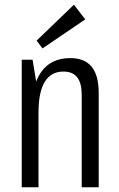

<svg xmlns="http://www.w3.org/2000/svg" viewBox="-20 -793 505 813"><path d="M326 -391Q326 -441 307 -465.5Q288 -490 248 -490Q196 -490 169.5 -446.5Q143 -403 143 -316L112 -248V-306Q112 -427 153.5 -487Q195 -547 278 -547Q338 -547 368 -510.5Q398 -474 398 -399V0H326ZM72 -540H118L143 -387V0H72ZM341 -711 160 -588 135 -621 293 -773Z"/></svg>

Font: Pathway Extreme Condensed Light
Style: Regular
Weight: 300
Width: 3
Version: Version 1.001;gftools[0.9.26]